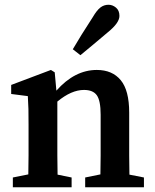

<svg xmlns="http://www.w3.org/2000/svg" viewBox="-20 -787 651 807"><path d="M34 0V-41L99 -54Q100 -91 100 -134.5Q100 -178 100 -210V-263Q100 -304 99.5 -328.5Q99 -353 97 -383L27 -392V-430L194 -493L210 -483L217 -406Q294 -493 387 -493Q452 -493 487.5 -450Q523 -407 523 -314V-210Q523 -176 523 -133Q523 -90 524 -53L585 -41V0H338V-41L402 -54Q403 -91 403 -133.5Q403 -176 403 -210V-305Q403 -364 387 -386.5Q371 -409 333 -409Q280 -409 221 -360V-210Q221 -177 221 -134Q221 -91 222 -53L281 -41V0ZM286 -580Q303 -609 322.5 -640.5Q342 -672 370 -715Q387 -744 402 -755.5Q417 -767 436 -767Q453 -767 467.5 -755Q482 -743 482 -720Q482 -691 434 -652Q397 -621 370.5 -598.5Q344 -576 318 -555Z"/></svg>

Font: Source Serif Pro SemiBold
Style: Regular
Weight: 600
Designer: Frank Grießhammer
Foundry: Adobe Systems Incorporated
Version: Version 3.001;hotconv 1.0.111;makeotfexe 2.5.65597